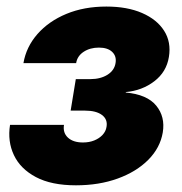

<svg xmlns="http://www.w3.org/2000/svg" viewBox="-20 -552 551 580"><path d="M209.5 7.8Q135.3 7.8 88.4 -17.1Q41.5 -42 22 -83.5Q2.4 -125 10.3 -174.8H173.3Q169.4 -150.9 185.3 -136.2Q201.2 -121.6 230.5 -121.6Q249.5 -121.6 264.6 -127.7Q279.8 -133.8 289.8 -144.5Q299.8 -155.3 301.8 -168.9Q305.7 -191.4 288.1 -204.6Q270.5 -217.8 237.3 -217.8H193.4L209 -313H252.9Q283.7 -313 304.7 -326.2Q325.7 -339.4 329.1 -361.8Q332.5 -382.3 318.8 -395.3Q305.2 -408.2 278.8 -408.2Q252 -408.2 232.7 -395.5Q213.4 -382.8 210 -361.3H50.8Q59.1 -410.2 93 -449Q127 -487.8 180.4 -510Q233.9 -532.2 301.3 -532.2Q364.3 -532.2 409.2 -512.7Q454.1 -493.2 475.8 -459Q497.6 -424.8 490.2 -379.9Q482.9 -334.5 446 -306.4Q409.2 -278.3 359.9 -273.9V-272.5Q424.3 -266.6 451.9 -232.9Q479.5 -199.2 471.7 -151.9Q463.9 -105.5 428 -69.3Q392.1 -33.2 335.7 -12.7Q279.3 7.8 209.5 7.8Z"/></svg>

Font: Inter 28pt ExtraBold
Style: Italic
Weight: 800
Italic angle: -9.3988°
Designer: Rasmus Andersson
Foundry: rsms
Version: Version 4.001;git-66647c0bb